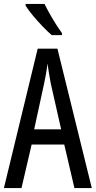

<svg xmlns="http://www.w3.org/2000/svg" viewBox="-20 -963 490 983"><path d="M361 0 309 -223H142L90 0H0L173 -714H274L450 0ZM240 -535Q235 -563 230.5 -589Q226 -615 223 -638Q218 -590 206 -536L155 -301H293ZM208 -943Q219 -920 234.5 -892.5Q250 -865 266.5 -839Q283 -813 297 -794V-783H245Q225 -800 198.5 -827.5Q172 -855 148 -884Q124 -913 111 -934V-943Z"/></svg>

Font: Noto Sans Kannada ExtraCondensed
Style: Regular
Weight: 400
Width: 2
Designer: Jelle Bosma - Monotype Design Team
Foundry: Monotype Imaging Inc.
Version: Version 2.005; ttfautohint (v1.8.4.7-5d5b)